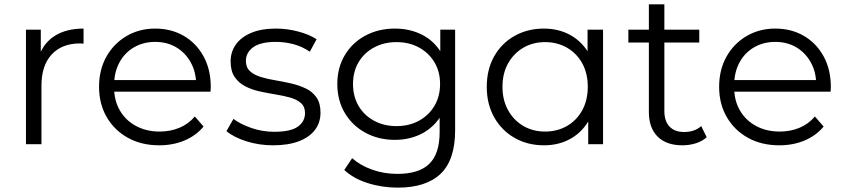

<svg xmlns="http://www.w3.org/2000/svg" viewBox="-20 -661 3874 880"><path d="M99 0V-525H167V-382L160 -407Q182 -467 234 -498.5Q286 -530 363 -530V-461Q359 -461 355 -461.5Q351 -462 347 -462Q264 -462 217 -411.5Q170 -361 170 -268V0Z M710 5Q628 5 566 -29.5Q504 -64 469 -124.5Q434 -185 434 -263Q434 -341 467.5 -401Q501 -461 559.5 -495.5Q618 -530 691 -530Q765 -530 822.5 -496.5Q880 -463 913 -402.5Q946 -342 946 -263Q946 -258 945.5 -252.5Q945 -247 945 -241H488V-294H907L879 -273Q879 -330 854.5 -374.5Q830 -419 788 -444Q746 -469 691 -469Q637 -469 594 -444Q551 -419 527 -374Q503 -329 503 -271V-260Q503 -200 529.5 -154.5Q556 -109 603.5 -83.5Q651 -58 712 -58Q760 -58 801.5 -75Q843 -92 873 -127L913 -81Q878 -39 825.5 -17Q773 5 710 5Z M1232 5Q1167 5 1109 -13.5Q1051 -32 1018 -60L1050 -116Q1082 -92 1132 -74.5Q1182 -57 1237 -57Q1312 -57 1345 -80.5Q1378 -104 1378 -143Q1378 -172 1359.5 -188.5Q1341 -205 1311 -213.5Q1281 -222 1244 -228Q1207 -234 1170.5 -242Q1134 -250 1104 -265.5Q1074 -281 1055.5 -308Q1037 -335 1037 -380Q1037 -423 1061 -457Q1085 -491 1131.5 -510.5Q1178 -530 1245 -530Q1296 -530 1347 -516.5Q1398 -503 1431 -481L1400 -424Q1365 -448 1325 -458.5Q1285 -469 1245 -469Q1174 -469 1140.5 -444.5Q1107 -420 1107 -382Q1107 -352 1125.5 -335Q1144 -318 1174.5 -308.5Q1205 -299 1241.5 -293Q1278 -287 1314.5 -278.5Q1351 -270 1381.5 -255.5Q1412 -241 1430.5 -214.5Q1449 -188 1449 -145Q1449 -99 1423.5 -65.5Q1398 -32 1349.5 -13.5Q1301 5 1232 5Z M1803 199Q1731 199 1665 178Q1599 157 1558 118L1594 64Q1631 97 1685.5 116.5Q1740 136 1801 136Q1901 136 1948 89.5Q1995 43 1995 -55V-186L2005 -276L1998 -366V-525H2066V-64Q2066 72 1999.5 135.5Q1933 199 1803 199ZM1790 -20Q1715 -20 1655 -52.5Q1595 -85 1560.5 -143Q1526 -201 1526 -276Q1526 -351 1560.5 -408.5Q1595 -466 1655 -498Q1715 -530 1790 -530Q1860 -530 1916 -501Q1972 -472 2005 -415Q2038 -358 2038 -276Q2038 -194 2005 -137Q1972 -80 1916 -50Q1860 -20 1790 -20ZM1797 -83Q1855 -83 1900 -107.5Q1945 -132 1971 -175.5Q1997 -219 1997 -276Q1997 -333 1971 -376Q1945 -419 1900 -443.5Q1855 -468 1797 -468Q1740 -468 1694.5 -443.5Q1649 -419 1623.5 -376Q1598 -333 1598 -276Q1598 -219 1623.5 -175.5Q1649 -132 1694.5 -107.5Q1740 -83 1797 -83Z M2473 5Q2398 5 2338.5 -29Q2279 -63 2245 -123.5Q2211 -184 2211 -263Q2211 -343 2245 -403Q2279 -463 2338.5 -496.5Q2398 -530 2473 -530Q2542 -530 2596.5 -499Q2651 -468 2683.5 -408.5Q2716 -349 2716 -263Q2716 -178 2684 -118Q2652 -58 2597.5 -26.5Q2543 5 2473 5ZM2478 -58Q2534 -58 2578.5 -83.5Q2623 -109 2648.5 -155.5Q2674 -202 2674 -263Q2674 -325 2648.5 -371Q2623 -417 2578.5 -442.5Q2534 -468 2478 -468Q2423 -468 2379 -442.5Q2335 -417 2309 -371Q2283 -325 2283 -263Q2283 -202 2309 -155.5Q2335 -109 2379 -83.5Q2423 -58 2478 -58ZM2676 0V-158L2683 -264L2673 -370V-525H2744V0Z M3108 5Q3034 5 2994 -35Q2954 -75 2954 -148V-641H3025V-152Q3025 -106 3048.5 -81Q3072 -56 3116 -56Q3163 -56 3194 -83L3219 -32Q3198 -13 3168.5 -4Q3139 5 3108 5ZM2860 -466V-525H3185V-466Z M3552 5Q3470 5 3408 -29.5Q3346 -64 3311 -124.5Q3276 -185 3276 -263Q3276 -341 3309.5 -401Q3343 -461 3401.5 -495.5Q3460 -530 3533 -530Q3607 -530 3664.5 -496.5Q3722 -463 3755 -402.5Q3788 -342 3788 -263Q3788 -258 3787.5 -252.5Q3787 -247 3787 -241H3330V-294H3749L3721 -273Q3721 -330 3696.5 -374.5Q3672 -419 3630 -444Q3588 -469 3533 -469Q3479 -469 3436 -444Q3393 -419 3369 -374Q3345 -329 3345 -271V-260Q3345 -200 3371.5 -154.5Q3398 -109 3445.5 -83.5Q3493 -58 3554 -58Q3602 -58 3643.5 -75Q3685 -92 3715 -127L3755 -81Q3720 -39 3667.5 -17Q3615 5 3552 5Z"/></svg>

Font: MOST Montserrat
Style: Regular
Weight: 400
Designer: Julieta Ulanovsky
Foundry: Julieta Ulanovsky
Version: Version 8.000;March 11, 2024;FontCreator 15.0.0.2926 64-bit